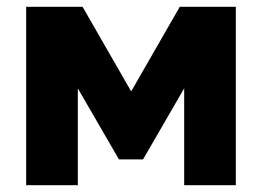

<svg xmlns="http://www.w3.org/2000/svg" viewBox="-20 -545 771 565"><path d="M57 -525V0H209V-285L330 -76H401L522 -285V0H674V-525H509L366 -276L223 -525Z"/></svg>

Font: RT Raleway ExtraBold
Style: Regular
Weight: 400
Designer: Matt McInerney, Pablo Impallari, Rodrigo Fuenzalida — Edited by Milan Moffatt in April 2016
Foundry: Matt McInerney, Pablo Impallari, Rodrigo Fuenzalida — Edited by Milan Moffatt in April 2016
Version: Version 3.001